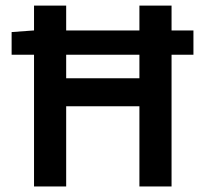

<svg xmlns="http://www.w3.org/2000/svg" viewBox="-20 -674 743 694"><path d="M103 0V-476.1H22V-558.1L103 -564V-653.8H219.2V-564H483.9V-653.8H600.1V-564H679.2V-476.1H600.1V0H483.9V-290H219.2V0ZM219.2 -391.1H483.9V-476.1H219.2Z"/></svg>

Font: Source Sans 3 Semibold
Style: Regular
Weight: 600
Designer: Paul D. Hunt
Foundry: Adobe
Version: Version 3.052;hotconv 1.1.0;makeotfexe 2.6.0